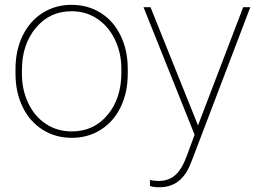

<svg xmlns="http://www.w3.org/2000/svg" viewBox="-20 -558 1068 791"><path d="M43.9 -274.4Q43.9 -350.1 73 -410.4Q102.1 -470.7 155 -504.4Q208 -538.1 274.9 -538.1Q341.3 -538.1 394 -505.4Q446.8 -472.7 476.3 -412.6Q505.9 -352.5 506.3 -277.3V-253.9Q506.3 -177.7 477.5 -117.7Q448.7 -57.6 395.8 -23.9Q342.8 9.8 275.9 9.8Q209 9.8 156 -23.4Q103 -56.6 73.7 -116.5Q44.4 -176.3 43.9 -251ZM70.3 -253.9Q70.3 -188 96.4 -133.1Q122.6 -78.1 169.2 -47.4Q215.8 -16.6 275.9 -16.6Q366.2 -16.6 423.1 -84.5Q480 -152.3 480 -259.3V-274.4Q480 -339.4 453.6 -394.5Q427.2 -449.7 380.6 -480.7Q334 -511.7 274.9 -511.7Q184.6 -511.7 127.4 -442.9Q70.3 -374 70.3 -269.5ZM795.9 -41 799.3 -50.8 981.9 -528.3H1011.2L774.9 91.8L763.2 121.1Q725.1 213.4 637.2 213.4Q608.9 213.4 598.1 208L597.7 183.1Q613.3 187.5 633.3 187.5Q674.8 187.5 702.1 163.3Q729.5 139.2 749.5 84.5L781.7 -2.9L571.3 -528.3H600.1Z"/></svg>

Font: Roboto Thin
Style: Regular
Weight: 250
Designer: Google
Version: Version 2.134; 2016